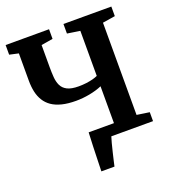

<svg xmlns="http://www.w3.org/2000/svg" viewBox="-161 -867 1059 1170"><g transform="rotate(-20 368.0 -281.5)"><path d="M294.5 180Q295.5 150 296.5 108.2Q297.5 66.5 299.2 20Q301 -26.5 303 -70H467V-309Q431 -293.5 386.2 -285Q341.5 -276.5 297.5 -276.5Q245.5 -276.5 206.8 -286.2Q168 -296 141.5 -314.2Q115 -332.5 98.8 -358.8Q82.5 -385 75.2 -418.2Q68 -451.5 68 -491V-667.5L9.5 -680.5V-743H291V-680.5L215.5 -668V-523Q215.5 -489.5 217.8 -459.2Q220 -429 231.2 -405Q242.5 -381 268.8 -367.5Q295 -354 342.5 -354Q368 -354 391.8 -357Q415.5 -360 435.2 -365.2Q455 -370.5 467 -376.5V-668.5L384.5 -681V-743H695V-681L613.5 -668V-70L695 -58V0H424.5Q420 13 413.2 38.8Q406.5 64.5 399.5 93.5Q392.5 122.5 387 146.5Q381.5 170.5 379.5 180Z"/></g></svg>

Font: Merriweather 20pt
Style: Bold
Weight: 700
Version: Version 2.100